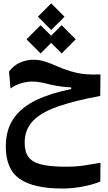

<svg xmlns="http://www.w3.org/2000/svg" viewBox="-20 -775 626 1113"><path d="M340.8 317.9Q176.3 317.9 95 262.5Q13.7 207 13.7 74.7Q13.7 -24.4 60.1 -89.8Q106.4 -155.3 191.4 -195.3Q276.4 -235.4 392.6 -258.8V-268.6Q368.7 -269.5 342.3 -272.5Q315.9 -275.4 279.8 -283.2Q245.6 -291.5 220 -296.9Q194.3 -302.2 167 -302.2Q132.8 -302.2 99.9 -291.5Q66.9 -280.8 41 -262.2L32.2 -360.4Q61 -397.9 98.6 -413.3Q136.2 -428.7 171.9 -428.7Q210.9 -428.7 243.2 -417.7Q275.4 -406.7 309.6 -391.4Q343.8 -376 388.7 -362.3Q435.1 -348.6 472.4 -345.2Q509.8 -341.8 562.5 -343.3L561 -218.8Q412.6 -191.4 315.4 -157.5Q218.3 -123.5 170.7 -73.5Q123 -23.4 123 52.2Q123 104.5 145 135Q167 165.5 219.7 178.5Q272.5 191.4 364.3 191.4Q419.4 191.4 468.3 184.1Q517.1 176.8 562.5 168.9L561.5 277.3Q524.4 293.5 463.6 305.7Q402.8 317.9 340.8 317.9ZM337.4 -465.3 276.4 -526.4 215.3 -465.3 133.8 -546.9 215.3 -628.9 276.4 -567.9 337.4 -628.9 418.9 -546.9ZM276.9 -601.1 199.7 -678.2 276.9 -755.4 354 -678.2Z"/></svg>

Font: Cascadia Mono PL SemiBold
Style: Regular
Weight: 600
Monospace: yes
Designer: Aaron Bell
Foundry: Saja Typeworks
Version: Version 2404.023; ttfautohint (v1.8.4)